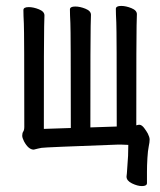

<svg xmlns="http://www.w3.org/2000/svg" viewBox="-20 -498 540 648"><path d="M459 130Q444 130 425.5 121Q407 112 407 98Q408 94 410 61Q413 30 413 -9Q399 -10 389 -10H378Q131 -1 120 1Q109 3 94 7Q76 7 61 -21Q55 -33 55 -40Q55 -49 58.5 -54Q62 -59 62 -70Q62 -390 60.5 -418.5Q59 -447 59 -464Q59 -474 77 -474Q93 -474 111.5 -466.5Q130 -459 130 -446Q130 -434 129 -408.5Q128 -383 128 -63L219 -66Q219 -392 217.5 -420.5Q216 -449 216 -466Q216 -476 234 -476Q250 -476 268.5 -468.5Q287 -461 287 -448Q287 -436 286 -410.5Q285 -385 285 -68L374 -71Q374 -394 372.5 -422.5Q371 -451 371 -468Q371 -478 389 -478Q405 -478 423.5 -470.5Q442 -463 442 -450Q442 -438 441 -412.5Q440 -387 440 -75Q447 -77 450 -77Q459 -77 468 -64Q474 -56 479 -47Q485 -35 485 -27Q485 -18 482 -4Q479 10 477.5 35.5Q476 61 476 82V120Q476 130 459 130Z"/></svg>

Font: LXGW WenKai Mono Lite
Style: Regular
Weight: 400
Monospace: yes
Designer: LXGW / Fontworks Inc.
Foundry: LXGW / Fontworks Inc.
Version: Version 1.520; June 14, 2025